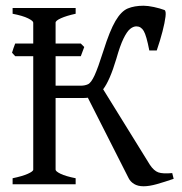

<svg xmlns="http://www.w3.org/2000/svg" viewBox="-20 -643 636 670"><path d="M24 0V-21Q58 -28 77 -36.5Q96 -45 96 -51V-564Q96 -570 78 -579Q60 -588 24 -595V-615H244V-595Q212 -588 193 -579.5Q174 -571 174 -564V-51Q174 -45 191.5 -36.5Q209 -28 244 -21V0ZM429 -21 283 -309 326 -354 503 -68Q517 -47 532.5 -41.5Q548 -36 581 -39L586 -19Q554 -8 527.5 -0.5Q501 7 481 7Q461 7 448 -1Q435 -9 429 -21ZM501 -467Q491 -519 481.5 -535Q472 -551 456 -551Q445 -551 434 -542Q423 -533 411 -508.5Q399 -484 386 -438Q363 -361 339.5 -331Q316 -301 271 -301H159L161 -344H262Q276 -344 287 -349Q298 -354 310 -380Q322 -406 341 -466Q363 -536 383 -570Q403 -604 426 -613.5Q449 -623 481 -623Q496 -623 517 -618.5Q538 -614 554 -608Q560 -605 557.5 -584.5Q555 -564 547 -533Q539 -502 527 -467ZM262 -447H33L22 -459Q27 -476 33 -491H262L274 -479Z"/></svg>

Font: ChillKai
Style: Regular
Weight: 400
Designer: ChillType
Foundry: 寒蝉字型
Version: Version 2.000